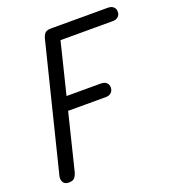

<svg xmlns="http://www.w3.org/2000/svg" viewBox="-140 -877 879 982"><g transform="rotate(-20 300.0 -386.0)"><path d="M67 0Q45 0 36.5 -14Q28 -28 32 -47L203 -735Q208 -753 217.5 -762.5Q227 -772 251 -772Q276 -772 281.5 -757.5Q287 -743 280 -719L112 -38Q109 -26 100 -13Q91 0 67 0ZM147 -346 165 -420H393Q413 -420 423.5 -410Q434 -400 434 -384Q434 -367 423 -356.5Q412 -346 393 -346ZM232 -699 251 -772H559Q578 -772 589 -762.5Q600 -753 600 -736Q600 -719 589 -709Q578 -699 559 -699Z"/></g></svg>

Font: Edu TAS Beginner Medium
Style: Regular
Weight: 500
Version: Version 1.003